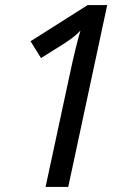

<svg xmlns="http://www.w3.org/2000/svg" viewBox="-20 -737 496 754"><path d="M159 -3 254 -445Q264 -492 275.5 -540Q287 -588 296 -617Q281 -601 265 -589Q249 -577 229 -564L141 -509L100 -575L324 -717H401L248 -3Z"/></svg>

Font: Noto IKEA Latin
Style: Italic
Weight: 400
Italic angle: -12°
Designer: Monotype Design Team
Foundry: Monotype Imaging Inc.
Version: Version 1.0